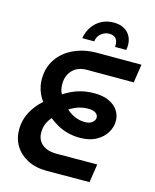

<svg xmlns="http://www.w3.org/2000/svg" viewBox="-129 -971 852 1058"><g transform="rotate(15 297.0 -442.5)"><path d="M241 0Q177 0 131 -24Q85 -48 60 -88.5Q35 -129 35 -181Q35 -235 59.5 -281Q84 -327 124 -362Q105 -387 94.5 -418Q84 -449 84 -481Q84 -548 117.5 -597Q151 -646 209.5 -673Q268 -700 341 -700H594L578 -595H312Q259 -595 229.5 -564Q200 -533 200 -485Q200 -470 202.5 -456Q205 -442 213 -429Q255 -456 296 -468.5Q337 -481 385 -481Q435 -481 469 -465Q503 -449 520.5 -422.5Q538 -396 538 -363Q538 -328 518.5 -296Q499 -264 461.5 -243.5Q424 -223 370 -223Q333 -223 300.5 -231.5Q268 -240 241 -255Q214 -270 192 -288Q176 -269 166.5 -247Q157 -225 157 -196Q157 -170 169 -150Q181 -130 205.5 -117.5Q230 -105 269 -105L501 -106L485 -1ZM374 -314Q400 -314 415.5 -326Q431 -338 431 -354Q431 -370 416.5 -380Q402 -390 375 -390Q349 -390 323.5 -383Q298 -376 268 -357Q293 -335 319.5 -324.5Q346 -314 374 -314ZM241 -757Q248 -796 268 -824.5Q288 -853 318.5 -869Q349 -885 387 -885Q445 -885 473.5 -849Q502 -813 492 -757H428Q430 -773 426 -787.5Q422 -802 411 -810.5Q400 -819 378 -819Q354 -819 333.5 -802.5Q313 -786 309 -757Z"/></g></svg>

Font: MuseoModerno Thin Medium
Style: Italic
Weight: 500
Italic angle: -9°
Version: Version 1.003